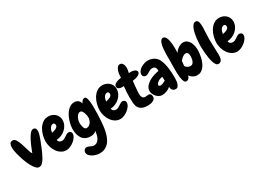

<svg xmlns="http://www.w3.org/2000/svg" viewBox="-25 -1703 4021 2954"><g transform="rotate(-30 1985.0 -226.0)"><path d="M450.2 -349.6Q424.8 -282.2 394.5 -209Q364.3 -135.7 329.1 -72.3Q307.6 -33.2 281.2 -7.3Q254.9 18.6 220.7 18.6Q193.4 18.6 167.5 -9.3Q141.6 -37.1 119.6 -75.7Q97.7 -114.3 81.5 -153.8Q65.4 -193.4 57.6 -216.8Q49.8 -243.2 40 -273.4Q30.3 -303.7 22.5 -335Q14.6 -366.2 9.8 -397Q4.9 -427.7 4.9 -455.1Q4.9 -493.2 18.6 -517.6Q32.2 -542 72.3 -542Q87.9 -542 100.6 -532.7Q113.3 -523.4 124 -506.8Q134.8 -490.2 144.5 -468.3Q154.3 -446.3 163.1 -419.9Q171.9 -394.5 179.7 -367.2Q187.5 -339.8 195.3 -314.5Q203.1 -289.1 211.4 -265.1Q219.7 -241.2 233.4 -217.8Q240.2 -235.4 249 -257.8Q257.8 -280.3 268.1 -305.7Q278.3 -331.1 290 -357.9Q301.8 -384.8 315.4 -410.2Q341.8 -462.9 371.6 -500Q401.4 -537.1 430.7 -537.1Q458 -537.1 469.7 -520.5Q481.4 -503.9 481.4 -477.5Q481.4 -451.2 472.7 -418Q463.9 -384.8 450.2 -349.6Z M924.8 -173.8Q924.8 -140.6 903.8 -108.9Q882.8 -77.1 851.1 -52.2Q819.3 -27.3 783.2 -12.2Q747.1 2.9 716.8 2.9Q665 2.9 624.5 -22.9Q584 -48.8 556.6 -88.9Q529.3 -128.9 515.1 -177.2Q501 -225.6 501 -271.5Q501 -320.3 514.6 -376Q528.3 -431.6 556.2 -478.5Q584 -525.4 626.5 -556.6Q668.9 -587.9 727.5 -587.9Q760.7 -587.9 791 -576.7Q821.3 -565.4 843.8 -544.9Q866.2 -524.4 879.9 -496.1Q893.6 -467.8 893.6 -432.6Q893.6 -386.7 874 -346.7Q854.5 -306.6 822.3 -277.3Q790 -248 748 -230Q706.1 -211.9 662.1 -210Q666 -181.6 685.1 -168.9Q704.1 -156.2 730.5 -156.2Q750 -156.2 768.6 -166Q787.1 -175.8 804.7 -188Q822.3 -200.2 839.4 -210Q856.4 -219.7 874 -219.7Q893.6 -219.7 909.2 -207Q924.8 -194.3 924.8 -173.8ZM766.6 -413.1Q766.6 -425.8 759.8 -439.5Q752.9 -453.1 738.3 -453.1Q716.8 -453.1 702.1 -441.9Q687.5 -430.7 677.7 -413.6Q668 -396.5 662.6 -377Q657.2 -357.4 656.2 -340.8Q669.9 -343.8 689 -348.6Q708 -353.5 725.1 -361.8Q742.2 -370.1 754.4 -382.8Q766.6 -395.5 766.6 -413.1Z M1406.2 -333Q1406.2 -283.2 1404.8 -233.4Q1403.3 -183.6 1399.4 -133.8Q1396.5 -90.8 1391.6 -42Q1386.7 6.8 1376 55.2Q1365.2 103.5 1347.7 147.9Q1330.1 192.4 1301.3 226.6Q1272.5 260.7 1231.4 281.2Q1190.4 301.8 1133.8 301.8Q1107.4 301.8 1074.7 293.5Q1042 285.2 1013.2 269.5Q984.4 253.9 964.4 231Q944.3 208 944.3 177.7Q944.3 155.3 960.4 136.2Q976.6 117.2 1002 117.2Q1017.6 117.2 1031.7 122.6Q1045.9 127.9 1060.1 134.8Q1074.2 141.6 1087.4 147Q1100.6 152.3 1114.3 152.3Q1150.4 152.3 1174.8 134.3Q1199.2 116.2 1213.9 88.4Q1228.5 60.5 1235.8 27.8Q1243.2 -4.9 1246.1 -34.2Q1226.6 -11.7 1200.7 -3.4Q1174.8 4.9 1146.5 4.9Q1094.7 4.9 1058.6 -13.2Q1022.5 -31.2 1000 -63Q977.5 -94.7 966.8 -136.7Q956.1 -178.7 956.1 -227.5Q956.1 -257.8 962.4 -295.9Q968.8 -334 981.4 -373Q994.1 -412.1 1013.2 -449.2Q1032.2 -486.3 1057.6 -514.6Q1083 -543 1114.7 -560.5Q1146.5 -578.1 1184.6 -578.1Q1221.7 -578.1 1250.5 -556.6Q1279.3 -535.2 1284.2 -496.1Q1294.9 -516.6 1312.5 -536.6Q1330.1 -556.6 1355.5 -556.6Q1369.1 -556.6 1378.4 -543Q1387.7 -529.3 1393.1 -507.3Q1398.4 -485.4 1401.4 -459.5Q1404.3 -433.6 1405.3 -408.7Q1406.2 -383.8 1406.2 -363.3Q1406.2 -342.8 1406.2 -333ZM1257.8 -269.5Q1257.8 -284.2 1253.4 -307.6Q1249 -331.1 1240.7 -352.5Q1232.4 -374 1219.7 -389.6Q1207 -405.3 1189.5 -405.3Q1167 -405.3 1149.9 -389.6Q1132.8 -374 1121.1 -352.1Q1109.4 -330.1 1103 -305.2Q1096.7 -280.3 1096.7 -262.7Q1096.7 -250 1098.6 -228.5Q1100.6 -207 1106.9 -186.5Q1113.3 -166 1124 -151.4Q1134.8 -136.7 1152.3 -136.7Q1178.7 -136.7 1198.2 -149.4Q1217.8 -162.1 1231 -181.6Q1244.1 -201.2 1251 -224.6Q1257.8 -248 1257.8 -269.5Z M1884.8 -173.8Q1884.8 -140.6 1863.8 -108.9Q1842.8 -77.1 1811 -52.2Q1779.3 -27.3 1743.2 -12.2Q1707 2.9 1676.8 2.9Q1625 2.9 1584.5 -22.9Q1543.9 -48.8 1516.6 -88.9Q1489.3 -128.9 1475.1 -177.2Q1460.9 -225.6 1460.9 -271.5Q1460.9 -320.3 1474.6 -376Q1488.3 -431.6 1516.1 -478.5Q1543.9 -525.4 1586.4 -556.6Q1628.9 -587.9 1687.5 -587.9Q1720.7 -587.9 1751 -576.7Q1781.2 -565.4 1803.7 -544.9Q1826.2 -524.4 1839.8 -496.1Q1853.5 -467.8 1853.5 -432.6Q1853.5 -386.7 1834 -346.7Q1814.5 -306.6 1782.2 -277.3Q1750 -248 1708 -230Q1666 -211.9 1622.1 -210Q1626 -181.6 1645 -168.9Q1664.1 -156.2 1690.4 -156.2Q1710 -156.2 1728.5 -166Q1747.1 -175.8 1764.6 -188Q1782.2 -200.2 1799.3 -210Q1816.4 -219.7 1834 -219.7Q1853.5 -219.7 1869.1 -207Q1884.8 -194.3 1884.8 -173.8ZM1726.6 -413.1Q1726.6 -425.8 1719.7 -439.5Q1712.9 -453.1 1698.2 -453.1Q1676.8 -453.1 1662.1 -441.9Q1647.5 -430.7 1637.7 -413.6Q1627.9 -396.5 1622.6 -377Q1617.2 -357.4 1616.2 -340.8Q1629.9 -343.8 1648.9 -348.6Q1668 -353.5 1685.1 -361.8Q1702.1 -370.1 1714.4 -382.8Q1726.6 -395.5 1726.6 -413.1Z M2151.4 35.2Q2082 35.2 2043.5 17.1Q2004.9 -1 1985.8 -34.2Q1966.8 -67.4 1962.9 -114.3Q1959 -161.1 1959 -218.8Q1959 -264.6 1961.9 -311Q1964.8 -357.4 1970.7 -410.2Q1957 -410.2 1949.2 -409.7Q1941.4 -409.2 1936.5 -409.2Q1905.3 -409.2 1882.3 -422.9Q1859.4 -436.5 1859.4 -464.8Q1859.4 -482.4 1872.6 -496.1Q1885.7 -509.8 1906.2 -519.5Q1926.8 -529.3 1950.7 -535.2Q1974.6 -541 1996.1 -543Q1996.1 -570.3 2000 -603.5Q2003.9 -636.7 2014.2 -665.5Q2024.4 -694.3 2042 -713.9Q2059.6 -733.4 2086.9 -733.4Q2102.5 -733.4 2114.7 -724.1Q2127 -714.8 2134.8 -700.7Q2142.6 -686.5 2146.5 -668.9Q2150.4 -651.4 2150.4 -634.8Q2150.4 -615.2 2147.5 -594.7Q2144.5 -574.2 2136.7 -543.9Q2153.3 -545.9 2159.2 -546.4Q2165 -546.9 2169.9 -546.9Q2186.5 -546.9 2204.6 -543.9Q2222.7 -541 2237.8 -534.2Q2252.9 -527.3 2262.7 -516.1Q2272.5 -504.9 2272.5 -489.3Q2272.5 -471.7 2258.3 -458Q2244.1 -444.3 2222.7 -434.6Q2201.2 -424.8 2176.8 -419.4Q2152.3 -414.1 2130.9 -412.1Q2125 -372.1 2122.6 -338.4Q2120.1 -304.7 2117.2 -270.5Q2115.2 -253.9 2113.8 -236.8Q2112.3 -219.7 2112.3 -202.1Q2112.3 -189.5 2113.3 -172.4Q2114.3 -155.3 2120.1 -139.6Q2126 -124 2138.7 -112.8Q2151.4 -101.6 2173.8 -101.6Q2187.5 -101.6 2202.1 -104Q2216.8 -106.4 2231.4 -106.4Q2256.8 -106.4 2268.1 -88.9Q2279.3 -71.3 2279.3 -43.9Q2279.3 -23.4 2267.1 -8.3Q2254.9 6.8 2236.3 16.1Q2217.8 25.4 2194.8 30.3Q2171.9 35.2 2151.4 35.2Z M2713.9 -137.7Q2713.9 -120.1 2712.4 -91.8Q2710.9 -63.5 2704.1 -36.6Q2697.3 -9.8 2682.6 9.8Q2668 29.3 2641.6 29.3Q2605.5 29.3 2585.9 5.9Q2566.4 -17.6 2567.4 -52.7Q2536.1 -25.4 2496.6 -9.8Q2457 5.9 2416 5.9Q2387.7 5.9 2362.3 -7.8Q2336.9 -21.5 2317.4 -43Q2297.9 -64.5 2286.1 -91.3Q2274.4 -118.2 2274.4 -144.5Q2274.4 -191.4 2303.2 -226.6Q2332 -261.7 2374 -286.6Q2416 -311.5 2463.4 -326.2Q2510.7 -340.8 2547.9 -345.7Q2547.9 -350.6 2548.3 -354.5Q2548.8 -358.4 2548.8 -363.3Q2548.8 -393.6 2532.2 -412.1Q2515.6 -430.7 2485.4 -430.7Q2460.9 -430.7 2443.4 -422.4Q2425.8 -414.1 2410.2 -403.8Q2394.5 -393.6 2378.9 -385.3Q2363.3 -377 2343.8 -377Q2322.3 -377 2307.1 -390.6Q2292 -404.3 2292 -425.8Q2292 -458 2311 -484.4Q2330.1 -510.7 2358.9 -528.8Q2387.7 -546.9 2421.4 -557.1Q2455.1 -567.4 2483.4 -567.4Q2509.8 -567.4 2536.1 -561Q2562.5 -554.7 2585.9 -541.5Q2609.4 -528.3 2628.4 -509.3Q2647.5 -490.2 2659.2 -464.8Q2676.8 -428.7 2687.5 -388.2Q2698.2 -347.7 2704.1 -305.2Q2710 -262.7 2711.9 -220.2Q2713.9 -177.7 2713.9 -137.7ZM2557.6 -168.9 2554.7 -235.4Q2552.7 -235.4 2550.8 -235.8Q2548.8 -236.3 2546.9 -236.3Q2534.2 -236.3 2515.1 -230Q2496.1 -223.6 2478.5 -212.4Q2460.9 -201.2 2448.7 -187.5Q2436.5 -173.8 2436.5 -159.2Q2436.5 -145.5 2446.3 -140.6Q2456.1 -135.7 2468.8 -135.7Q2490.2 -135.7 2514.6 -147Q2539.1 -158.2 2557.6 -168.9Z M3234.4 -322.3Q3234.4 -293.9 3230 -258.3Q3225.6 -222.7 3216.3 -185.5Q3207 -148.4 3191.9 -113.3Q3176.8 -78.1 3154.8 -50.3Q3132.8 -22.5 3104 -5.9Q3075.2 10.7 3037.1 10.7Q2997.1 10.7 2964.4 -7.8Q2931.6 -26.4 2908.2 -58.6Q2905.3 -32.2 2886.7 -12.2Q2868.2 7.8 2839.8 7.8Q2823.2 7.8 2812 -8.8Q2800.8 -25.4 2793.9 -51.3Q2787.1 -77.1 2783.7 -108.4Q2780.3 -139.6 2779.3 -168.9Q2778.3 -198.2 2778.3 -221.7Q2778.3 -245.1 2778.3 -254.9Q2778.3 -288.1 2778.8 -321.3Q2779.3 -354.5 2780.3 -388.7Q2780.3 -405.3 2779.8 -438.5Q2779.3 -471.7 2780.3 -512.2Q2781.2 -552.7 2784.7 -595.2Q2788.1 -637.7 2796.9 -672.9Q2805.7 -708 2821.3 -730.5Q2836.9 -752.9 2861.3 -753.9Q2880.9 -753.9 2894.5 -740.2Q2908.2 -726.6 2917.5 -704.1Q2926.8 -681.6 2932.1 -653.8Q2937.5 -626 2939.9 -598.1Q2942.4 -570.3 2942.9 -545.4Q2943.4 -520.5 2943.4 -504.9Q2943.4 -502 2942.9 -491.7Q2942.4 -481.4 2942.4 -469.7Q2942.4 -458 2942.4 -448.7Q2942.4 -439.5 2942.4 -438.5Q2951.2 -457 2967.8 -474.6Q2984.4 -492.2 3004.9 -505.9Q3025.4 -519.5 3047.9 -528.3Q3070.3 -537.1 3090.8 -537.1Q3131.8 -537.1 3159.7 -516.1Q3187.5 -495.1 3204.1 -462.9Q3220.7 -430.7 3227.5 -393.1Q3234.4 -355.5 3234.4 -322.3ZM3090.8 -293Q3090.8 -304.7 3089.4 -318.4Q3087.9 -332 3082.5 -343.8Q3077.1 -355.5 3067.9 -363.3Q3058.6 -371.1 3043.9 -371.1Q3028.3 -371.1 3013.2 -364.3Q2998 -357.4 2984.4 -346.7Q2970.7 -335.9 2959 -323.7Q2947.3 -311.5 2938.5 -299.8L2928.7 -212.9Q2944.3 -190.4 2966.8 -177.2Q2989.3 -164.1 3017.6 -164.1Q3039.1 -164.1 3053.2 -177.7Q3067.4 -191.4 3075.7 -211.4Q3084 -231.4 3087.4 -253.9Q3090.8 -276.4 3090.8 -293Z M3476.6 -591.8Q3476.6 -539.1 3472.2 -485.8Q3467.8 -432.6 3467.8 -378.9Q3467.8 -309.6 3472.2 -240.2Q3476.6 -170.9 3476.6 -100.6Q3476.6 -83 3474.6 -61Q3472.7 -39.1 3465.3 -20.5Q3458 -2 3443.4 10.7Q3428.7 23.4 3404.3 23.4Q3380.9 23.4 3363.8 0.5Q3346.7 -22.5 3335.4 -58.1Q3324.2 -93.8 3316.9 -137.7Q3309.6 -181.6 3306.2 -223.1Q3302.7 -264.6 3301.3 -299.3Q3299.8 -334 3299.8 -350.6Q3299.8 -369.1 3301.3 -404.3Q3302.7 -439.5 3307.6 -480.5Q3312.5 -521.5 3320.8 -564Q3329.1 -606.4 3342.8 -641.1Q3356.4 -675.8 3375.5 -697.8Q3394.5 -719.7 3420.9 -719.7Q3442.4 -719.7 3453.6 -705.6Q3464.8 -691.4 3469.7 -671.4Q3474.6 -651.4 3475.6 -629.4Q3476.6 -607.4 3476.6 -591.8Z M3960 -173.8Q3960 -140.6 3939 -108.9Q3918 -77.1 3886.2 -52.2Q3854.5 -27.3 3818.4 -12.2Q3782.2 2.9 3752 2.9Q3700.2 2.9 3659.7 -22.9Q3619.1 -48.8 3591.8 -88.9Q3564.5 -128.9 3550.3 -177.2Q3536.1 -225.6 3536.1 -271.5Q3536.1 -320.3 3549.8 -376Q3563.5 -431.6 3591.3 -478.5Q3619.1 -525.4 3661.6 -556.6Q3704.1 -587.9 3762.7 -587.9Q3795.9 -587.9 3826.2 -576.7Q3856.4 -565.4 3878.9 -544.9Q3901.4 -524.4 3915 -496.1Q3928.7 -467.8 3928.7 -432.6Q3928.7 -386.7 3909.2 -346.7Q3889.6 -306.6 3857.4 -277.3Q3825.2 -248 3783.2 -230Q3741.2 -211.9 3697.3 -210Q3701.2 -181.6 3720.2 -168.9Q3739.3 -156.2 3765.6 -156.2Q3785.2 -156.2 3803.7 -166Q3822.3 -175.8 3839.8 -188Q3857.4 -200.2 3874.5 -210Q3891.6 -219.7 3909.2 -219.7Q3928.7 -219.7 3944.3 -207Q3960 -194.3 3960 -173.8ZM3801.8 -413.1Q3801.8 -425.8 3794.9 -439.5Q3788.1 -453.1 3773.4 -453.1Q3752 -453.1 3737.3 -441.9Q3722.7 -430.7 3712.9 -413.6Q3703.1 -396.5 3697.8 -377Q3692.4 -357.4 3691.4 -340.8Q3705.1 -343.8 3724.1 -348.6Q3743.2 -353.5 3760.3 -361.8Q3777.3 -370.1 3789.6 -382.8Q3801.8 -395.5 3801.8 -413.1Z"/></g></svg>

Font: Chewy
Style: Regular
Weight: 400
Version: Version 1.001